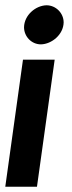

<svg xmlns="http://www.w3.org/2000/svg" viewBox="-21 -707 274 727"><path d="M220 -622C220 -657 191 -687 155 -687C114 -686 71 -650 70 -604C70 -569 98 -539 134 -539C175 -540 219 -576 220 -622ZM66 -481 -1 0H119L186 -481Z"/></svg>

Font: Cantarell
Style: BoldOblique
Weight: 700
Italic angle: -8°
Designer: Dave Crossland
Version: Version 0.024